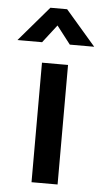

<svg xmlns="http://www.w3.org/2000/svg" viewBox="-97 -765 427 800"><g transform="rotate(5 116.5 -365.5)"><path d="M66 -500H175V0H66ZM81 -731H151L277 -585H175L117 -660L59 -585H-44Z"/></g></svg>

Font: Cairo SemiBold
Style: Regular
Weight: 600
Designer: Mohamed Gaber, Accademia di Belle Arti di Urbino and others
Foundry: Kief Type Foundry, Accademia di Belle Arti di Urbino and others
Version: Version 3.011